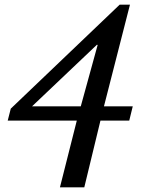

<svg xmlns="http://www.w3.org/2000/svg" viewBox="-20 -800 618 820"><path d="M424 -346H547L532 -285H409L340 0H236L308 -285H13L26 -336L491 -780H535ZM325 -346 397 -608 394 -609 117 -346Z"/></svg>

Font: SVN-Libre Baskerville
Style: Italic
Weight: 400
Italic angle: -14°
Designer: Pablo Impallari, Rodrigo Fuenzalida
Foundry: Pablo Impallari, Rodrigo Fuenzalida
Version: Version 1.000; ttfautohint (v1.8.4)